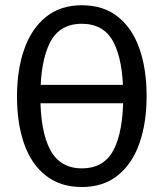

<svg xmlns="http://www.w3.org/2000/svg" viewBox="-20 -720 640 751"><path d="M519.5 -316H92V-388H519.5ZM553.5 -343.5Q553.5 -239.5 525.2 -159.2Q497 -79 440.5 -33.8Q384 11.5 300 11.5Q216.5 11.5 159.8 -32.8Q103 -77 74.8 -156.5Q46.5 -236 46.5 -342.5Q46.5 -447 74.8 -527.5Q103 -608 159.8 -653.8Q216.5 -699.5 300 -699.5Q384 -699.5 440.5 -655Q497 -610.5 525.2 -530.5Q553.5 -450.5 553.5 -343.5ZM462 -343.5Q462 -481 424.5 -554Q387 -627 300 -627Q213 -627 175.5 -553.5Q138 -480 138 -342.5Q138 -205.5 176.8 -133.5Q215.5 -61.5 300 -61.5Q387 -61.5 424.5 -134Q462 -206.5 462 -343.5Z"/></svg>

Font: Fast_Mono
Style: Regular
Weight: 400
Monospace: yes
Designer: Carrois Corporate, Edenspiekermann AG, Nikita Prokopov
Foundry: Carrois Corporate, Edenspiekermann AG, Nikita Prokopov
Version: Version 5.002